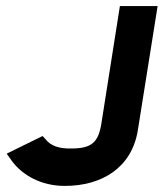

<svg xmlns="http://www.w3.org/2000/svg" viewBox="-20 -600 538 631"><path d="M2 -95 19 -71C54 -24 115 11 193 11C314 11 413 -48 433 -172L498 -580H374L313 -193C303 -131 280 -112 214 -112C174 -111 147 -121 131 -141L120 -153Z"/></svg>

Font: Charger Pro
Style: UltraNarObl
Weight: 900
Designer: Jasper
Foundry: Cannot Into Space Fonts
Version: Version 1.09